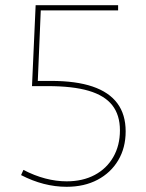

<svg xmlns="http://www.w3.org/2000/svg" viewBox="-20 -712 562 738"><path d="M236 6Q148 6 61 -39L70 -59Q112 -37 154 -26Q196 -15 236 -15Q298 -15 344 -39.5Q390 -64 415.5 -108.5Q441 -153 441 -211Q441 -270 411.5 -307.5Q382 -345 321 -363Q260 -381 163 -381H103L117 -692H434V-672H130L137 -679L125 -394L118 -401H176Q272 -401 335.5 -379.5Q399 -358 431 -315Q463 -272 463 -207Q463 -144 434.5 -96Q406 -48 355 -21Q304 6 236 6Z"/></svg>

Font: Bitter Thin Thin
Style: Regular
Weight: 250
Version: Version 2.002